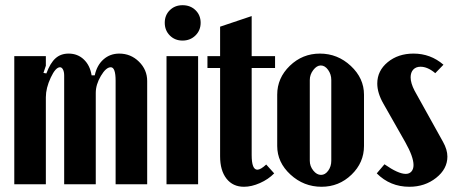

<svg xmlns="http://www.w3.org/2000/svg" viewBox="-20 -712 1760 742"><path d="M346.2 -420.9Q354.5 -460 379.9 -482.4Q405.3 -504.9 440.9 -504.9Q485.4 -504.9 517.1 -473.6Q548.8 -442.4 548.8 -398.9V0H426.8V-399.9Q426.8 -452.1 408.2 -452.1Q389.6 -452.1 369.9 -418.7Q350.1 -385.3 350.1 -353V0H228V-419.9Q228 -434.6 223.4 -443.4Q218.8 -452.1 211.9 -452.1Q194.8 -452.1 176 -411.9Q157.2 -371.6 157.2 -335.9V0H35.2V-495.1H157.2V-458L147.9 -430.2L159.2 -428.2Q174.3 -468.8 194.6 -486.8Q214.8 -504.9 245.1 -504.9Q280.3 -504.9 304.2 -481.9Q328.1 -459 334 -420.9Z M685.5 -691.9Q715.8 -691.9 735.6 -672.6Q755.4 -653.3 755.4 -624Q755.4 -594.7 735.4 -575Q715.3 -555.2 685.5 -555.2Q655.8 -555.2 636.2 -575Q616.7 -594.7 616.7 -624Q616.7 -653.3 636.2 -672.6Q655.8 -691.9 685.5 -691.9ZM623.5 -495.1H745.6V0H623.5Z M922.9 9.8Q879.9 9.8 855.2 -21.7Q830.6 -53.2 830.6 -107.9V-449.2H781.7V-495.1H830.6V-608.9L952.6 -649.9V-495.1H1043V-449.2H952.6V-112.8Q952.6 -56.2 974.6 -56.2Q987.3 -56.2 1008.8 -76.2L1039.6 -42Q1017.1 -19 984.6 -4.6Q952.1 9.8 922.9 9.8Z M1216.3 -504.9Q1284.7 -504.9 1335.7 -457.3Q1386.7 -409.7 1386.7 -346.2V-147.9Q1386.7 -83.5 1338.4 -36.9Q1290 9.8 1222.7 9.8Q1153.8 9.8 1102.5 -37.4Q1051.3 -84.5 1051.3 -147.9V-346.2Q1051.3 -410.6 1100.1 -457.8Q1148.9 -504.9 1216.3 -504.9ZM1219.7 -459Q1204.1 -459 1190.7 -441.4Q1177.2 -423.8 1177.2 -402.8V-90.8Q1177.2 -69.8 1190.7 -53Q1204.1 -36.1 1220.7 -36.1Q1236.8 -36.1 1248.5 -52.5Q1260.3 -68.8 1260.3 -90.8V-402.8Q1260.3 -424.8 1248 -441.9Q1235.8 -459 1219.7 -459Z M1693.8 -461.9 1662.1 -429.2Q1632.8 -454.1 1605 -454.1Q1587.4 -454.1 1577.1 -443.1Q1566.9 -432.1 1566.9 -413.1Q1566.9 -391.1 1582 -361.8L1691.9 -164.1Q1709 -133.8 1709 -106.9Q1709 -59.1 1665.5 -24.7Q1622.1 9.8 1562 9.8Q1487.8 9.8 1436 -42L1465.8 -77.1Q1519 -40 1547.9 -40Q1562 -40 1570.1 -49.3Q1578.1 -58.6 1578.1 -74.2Q1578.1 -106 1545.9 -163.1L1461.9 -311Q1438 -352.5 1438 -389.2Q1438 -438.5 1478.3 -471.7Q1518.6 -504.9 1578.1 -504.9Q1644 -504.9 1693.8 -461.9Z"/></svg>

Font: Moniqa Black Paragraph
Style: Regular
Weight: 900
Designer: Rajesh Rajput
Foundry: Rajesh Rajput
Version: Version 1.000